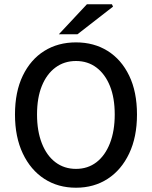

<svg xmlns="http://www.w3.org/2000/svg" viewBox="-20 -865 709 897"><path d="M335 12Q251 12 187 -29.5Q123 -71 86.5 -148Q50 -225 50 -330Q50 -436 86.5 -511.5Q123 -587 187 -627Q251 -667 335 -667Q419 -667 483 -627Q547 -587 583.5 -511.5Q620 -436 620 -330Q620 -225 583.5 -148Q547 -71 483 -29.5Q419 12 335 12ZM335 -76Q390 -76 430.5 -107Q471 -138 493.5 -195.5Q516 -253 516 -330Q516 -408 493.5 -463.5Q471 -519 430.5 -549.5Q390 -580 335 -580Q280 -580 239 -549.5Q198 -519 175.5 -463.5Q153 -408 153 -330Q153 -253 175.5 -195.5Q198 -138 239 -107Q280 -76 335 -76ZM255 -705 386 -845H503L508 -834L342 -705Z"/></svg>

Font: Source Sans 3 Medium
Style: Regular
Weight: 500
Designer: Paul D. Hunt
Foundry: Adobe
Version: Version 3.052;hotconv 1.1.0;makeotfexe 2.6.0